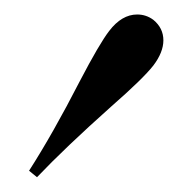

<svg xmlns="http://www.w3.org/2000/svg" viewBox="-20 -840 263 261"><path d="M202.1 -785.2Q202.1 -769 188.5 -751Q174.3 -732.9 131.3 -695.3Q67.9 -638.7 30.3 -599.1L19.5 -607.9Q51.8 -658.2 88.4 -729.5Q115.2 -780.8 128.4 -797.9Q145.5 -820.3 166.5 -820.3Q178.7 -820.3 188.5 -813Q202.1 -801.8 202.1 -785.2Z"/></svg>

Font: TypoPRO Playfair Display SC
Style: Regular
Weight: 400
Designer: Claus Eggers Sørensen
Foundry: Claus Eggers Sørensen
Version: Version 1.004;PS 001.004;hotconv 1.0.70;makeotf.lib2.5.58329